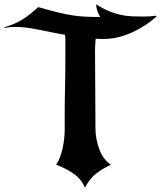

<svg xmlns="http://www.w3.org/2000/svg" viewBox="-46 -806 748 893"><path d="M682 -729Q658 -708 629.5 -689Q601 -670 570 -656Q539 -642 506 -633.5Q473 -625 440 -625Q429 -625 419 -625Q409 -625 399 -626Q396 -596 396 -565Q396 -480 397 -394Q398 -308 398 -211Q398 -159 416.5 -110.5Q435 -62 470 -40Q428 -20 399.5 2.5Q371 25 349 67Q332 26 296 1.5Q260 -23 215 -40Q235 -69 245 -115.5Q255 -162 255 -206Q255 -249 255 -282.5Q255 -316 255.5 -345Q256 -374 256.5 -401Q257 -428 257.5 -459Q258 -490 258 -527Q258 -564 258 -614Q258 -622 258 -629Q258 -636 256 -644Q190 -656 130.5 -668.5Q71 -681 22 -681Q0 -681 -25 -676L-26 -679Q28 -695 62.5 -718Q97 -741 132 -773Q184 -758 220.5 -749Q257 -740 288.5 -735Q320 -730 350.5 -728.5Q381 -727 420 -727Q410 -744 406 -757.5Q402 -771 401 -786Q434 -765 462.5 -753.5Q491 -742 517 -736.5Q543 -731 569 -730Q595 -729 623 -729Q639 -729 652.5 -730Q666 -731 680 -733Z"/></svg>

Font: New Rocker
Style: Regular
Weight: 400
Designer: Pablo Impallari, Brenda Gallo, Rodrigo Fuenzalida
Foundry: Pablo Impallari, Brenda Gallo, Rodrigo Fuenzalida
Version: Version 1.000; ttfautohint (v0.93) -l 8 -r 50 -G 200 -x 14 -